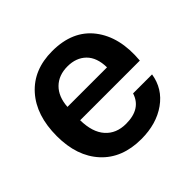

<svg xmlns="http://www.w3.org/2000/svg" viewBox="-141 -688 844 844"><g transform="rotate(-45 281.0 -266.5)"><path d="M288 9Q169 9 101.5 -64.5Q34 -138 34 -263Q34 -392 101 -467Q168 -542 284 -542Q411 -542 475 -459Q539 -376 527 -240H156Q157 -165 192 -125.5Q227 -86 288 -86Q381 -86 404 -159H522Q510 -82 446 -36.5Q382 9 288 9ZM158 -321H404Q403 -383 370.5 -415Q338 -447 284 -447Q229 -447 195.5 -414Q162 -381 158 -321Z"/></g></svg>

Font: Mona Sans SemiBold
Style: Regular
Weight: 600
Designer: Deni Anggara
Foundry: GitHub
Version: Version 2.000;Glyphs 3.2.3 (3260)